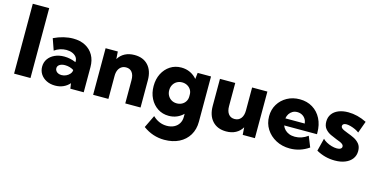

<svg xmlns="http://www.w3.org/2000/svg" viewBox="-90 -1211 3823 1944"><g transform="rotate(15 1821.5 -239.0)"><path d="M226.1 0H54.2V-732.4H226.1Z M784.2 0H644L635.7 -55.7Q608.9 -24.4 570.3 -7.3Q531.7 9.8 485.4 9.8Q434.6 9.8 395 -9.8Q355.5 -29.3 332.8 -63.7Q310.1 -98.1 310.1 -142.1Q310.1 -188.5 334.7 -223.6Q359.4 -258.8 402.8 -278.8Q446.3 -298.8 502 -298.8Q533.7 -298.8 564.7 -292Q595.7 -285.2 624 -272.9V-283.2Q624 -309.1 608.4 -328.1Q592.8 -347.2 565.9 -358.2Q539.1 -369.1 504.9 -369.1Q471.2 -369.1 439.5 -358.6Q407.7 -348.1 381.3 -328.6L339.4 -448.2Q391.1 -473.1 442.6 -485.6Q494.1 -498 542 -498Q615.7 -498 670.2 -469.2Q724.6 -440.4 754.4 -387.9Q784.2 -335.4 784.2 -263.7ZM521.5 -109.9Q546.4 -109.9 569.6 -120.8Q592.8 -131.8 607.7 -149.9Q622.6 -168 623 -188.5V-190.4Q603.5 -203.1 579.6 -209.7Q555.7 -216.3 531.7 -216.3Q496.1 -216.3 474.6 -201.9Q453.1 -187.5 453.1 -163.6Q453.1 -148.4 461.9 -136Q470.7 -123.5 486.3 -116.7Q502 -109.9 521.5 -109.9Z M1379.9 0H1219.7V-244.6Q1219.7 -296.9 1197.5 -325.7Q1175.3 -354.5 1134.8 -354.5Q1106.9 -354.5 1086.2 -340.8Q1065.4 -327.1 1054.2 -301.8Q1043 -276.4 1043 -240.7V0H882.8V-488.3H1010.7L1016.1 -410.2Q1042 -453.1 1085 -475.6Q1127.9 -498 1185.1 -498Q1276.4 -498 1328.1 -441.7Q1379.9 -385.3 1379.9 -285.6Z M1675.8 7.8Q1610.8 7.8 1560.1 -25.1Q1509.3 -58.1 1480.2 -115.2Q1451.2 -172.4 1451.2 -245.1Q1451.2 -318.4 1480.2 -375.2Q1509.3 -432.1 1560.1 -465.1Q1610.8 -498 1675.8 -498Q1726.1 -498 1768.1 -478.3Q1810.1 -458.5 1840.3 -422.9L1847.7 -488.3H1987.8V-13.7Q1987.8 66.4 1951.4 127Q1915 187.5 1849.1 220.7Q1783.2 253.9 1694.8 253.9Q1573.7 253.9 1472.2 179.7L1535.6 48.3Q1600.1 110.4 1683.1 110.4Q1726.1 110.4 1758.5 94Q1791 77.6 1809.3 47.9Q1827.6 18.1 1827.6 -20.5V-54.2Q1798.3 -24.9 1759.8 -8.5Q1721.2 7.8 1675.8 7.8ZM1721.7 -135.3Q1751.5 -135.3 1775.4 -147.9Q1799.3 -160.6 1813.5 -183.6Q1827.6 -206.5 1827.6 -235.4V-255.9Q1827.6 -284.7 1813.2 -307.1Q1798.8 -329.6 1774.9 -342.3Q1751 -355 1721.7 -355Q1691.4 -355 1667 -340.8Q1642.6 -326.7 1628.7 -301.8Q1614.7 -276.9 1614.7 -245.1Q1614.7 -213.4 1628.7 -188.5Q1642.6 -163.6 1667 -149.4Q1691.4 -135.3 1721.7 -135.3Z M2578.6 0H2450.7L2445.3 -78.1Q2419.9 -35.2 2377.4 -12.7Q2335 9.8 2278.3 9.8Q2186 9.8 2133.8 -47.4Q2081.5 -104.5 2081.5 -205.1V-488.3H2241.7V-245.6Q2241.7 -192.4 2264.6 -163.1Q2287.6 -133.8 2328.1 -133.8Q2370.6 -133.8 2394.5 -164.1Q2418.5 -194.3 2418.5 -247.6V-488.3H2578.6Z M3144 -53.2Q3052.7 9.8 2945.3 9.8Q2864.3 9.8 2799.6 -24.7Q2734.9 -59.1 2697.3 -118.2Q2659.7 -177.2 2659.7 -252Q2659.7 -322.8 2693.4 -378.2Q2727.1 -433.6 2785.4 -465.8Q2843.8 -498 2917.5 -498Q2994.1 -498 3052.2 -462.4Q3110.4 -426.8 3142.8 -363.5Q3175.3 -300.3 3175.3 -216.8V-201.2H2831.5Q2840.3 -177.2 2858.2 -158.7Q2876 -140.1 2902.8 -129.2Q2929.7 -118.2 2964.4 -118.2Q3036.1 -118.2 3099.1 -164.6ZM2824.7 -273.4H3027.8Q3024.9 -300.8 3011.2 -321.8Q2997.6 -342.8 2975.3 -354.5Q2953.1 -366.2 2925.8 -366.2Q2897.9 -366.2 2876.7 -353.8Q2855.5 -341.3 2842 -320.6Q2828.6 -299.8 2824.7 -273.4Z M3222.2 -41.5 3255.9 -175.3Q3270 -159.7 3295.4 -145.5Q3320.8 -131.3 3350.3 -122.8Q3379.9 -114.3 3405.8 -114.3Q3430.7 -114.3 3444.3 -123Q3458 -131.8 3458 -146.5Q3458 -160.2 3447.3 -169.7Q3436.5 -179.2 3418.9 -187Q3401.4 -194.8 3378.9 -202.6Q3347.7 -214.4 3313.5 -230.7Q3279.3 -247.1 3256.1 -275.1Q3232.9 -303.2 3232.9 -350.1Q3232.9 -395.5 3256.6 -428.7Q3280.3 -461.9 3323.7 -480Q3367.2 -498 3425.8 -498Q3522 -498 3618.7 -449.7L3573.7 -325.7Q3558.1 -338.4 3533.7 -349.9Q3509.3 -361.3 3483.6 -368.4Q3458 -375.5 3438.5 -375.5Q3418.5 -375.5 3407.7 -367.7Q3397 -359.9 3397 -346.7Q3397 -335 3406.2 -325.9Q3415.5 -316.9 3433.1 -309.1Q3450.7 -301.3 3473.6 -292.5Q3506.8 -280.8 3541 -264.2Q3575.2 -247.6 3598.9 -219.2Q3622.6 -190.9 3622.6 -143.6Q3622.6 -97.2 3597.2 -62.7Q3571.8 -28.3 3525.6 -9.3Q3479.5 9.8 3417 9.8Q3312.5 9.8 3222.2 -41.5Z"/></g></svg>

Font: Kumbh Sans ExtraBold
Style: Regular
Weight: 800
Version: Version 1.005